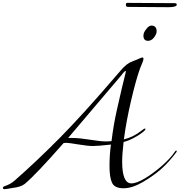

<svg xmlns="http://www.w3.org/2000/svg" viewBox="-70 -1302 1250 1336"><path d="M928 -1054Q928 -1076 948 -1100Q966 -1124 984 -1124Q1002 -1124 1011 -1113.5Q1020 -1103 1020 -1084Q1020 -1065 1002 -1041.5Q984 -1018 960 -1018Q928 -1018 928 -1054ZM404 -342H438Q478 -342 555 -330Q632 -318 661 -318Q690 -318 706 -320Q720 -434 743 -536Q766 -638 778 -689Q790 -740 798 -770.5Q806 -801 806 -804.5Q806 -808 804 -808Q796 -808 776 -780ZM372 -306Q180 -87 102 -22Q73 0 16 6Q13 6 -6.5 10Q-26 14 -38 14Q-50 14 -50 6Q-50 -4 -34 -8Q4 -21 30 -44Q181 -176 345 -341.5Q509 -507 746 -784Q762 -802 772.5 -814.5Q783 -827 794 -837Q805 -847 810 -851.5Q815 -856 825.5 -862Q836 -868 839 -870Q852 -876 865.5 -880.5Q879 -885 896.5 -893.5Q914 -902 921 -902Q928 -902 928 -894V-892Q928 -881 917 -856.5Q906 -832 906 -830Q878 -754 843.5 -608Q809 -462 792 -332Q860 -349 916 -394Q934 -408 938 -408Q942 -408 942 -402.5Q942 -397 920 -379.5Q898 -362 860.5 -342Q823 -322 790 -314Q780 -227 780 -178Q780 -26 844 -26Q881 -26 939.5 -61.5Q998 -97 1057.5 -149Q1117 -201 1148 -248Q1152 -254 1156 -254Q1160 -254 1160 -251Q1160 -248 1158 -244Q1104 -172 1050.5 -125Q997 -78 923.5 -35Q850 8 789 8Q728 8 710 -29.5Q692 -67 692 -146.5Q692 -226 702 -296Q612 -286 576.5 -286Q541 -286 475 -297Q409 -308 393.5 -308Q378 -308 372 -306ZM1102 -1252 820 -1254Q806 -1254 806 -1268Q806 -1282 814 -1282L1144 -1280Q1160 -1280 1160 -1270Q1160 -1252 1102 -1252Z"/></svg>

Font: Miama
Style: Regular
Weight: 400
Italic angle: 16.5°
Designer: Linus Romer
Foundry: Linus Romer
Version: 0.32